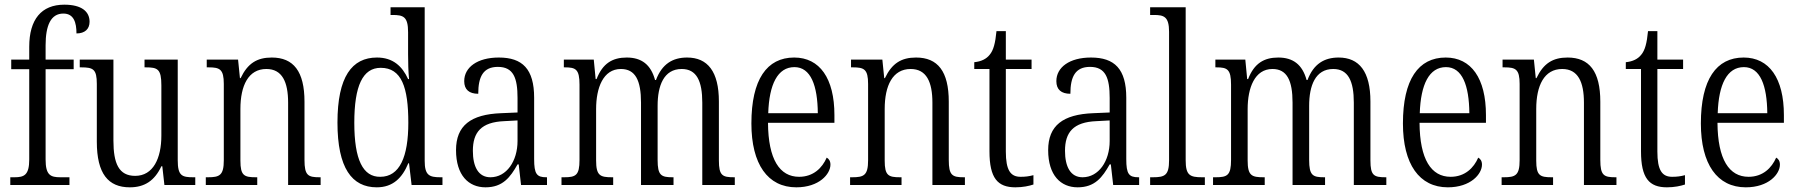

<svg xmlns="http://www.w3.org/2000/svg" viewBox="-20 -791 7690 821"><path d="M24 0H277V-33H238C196 -33 175 -42 175 -109V-495H295V-536H175V-597C175 -682 197 -733 251 -733C296 -733 307 -694 307 -648C343 -648 363 -667 363 -698C363 -741 330 -771 255 -771C157 -771 105 -708 105 -591V-536H28V-495H105V-109C105 -42 83 -33 42 -33H24Z M535 10C598 10 641 -18 670 -80H674L683 0H815V-33H807C758 -33 740 -39 740 -106V-536H598V-503H603C654 -503 670 -496 670 -426V-211C670 -114 635 -39 558 -39C488 -39 465 -92 465 -190V-536H321V-503H327C379 -503 394 -495 394 -432V-185C394 -48 443 10 535 10Z M860 0H1080V-33H1074C1024 -33 1008 -40 1008 -104V-325C1008 -425 1042 -496 1119 -496C1187 -496 1212 -440 1212 -352V0H1351V-33H1346C1297 -33 1282 -41 1282 -107V-356C1282 -486 1235 -545 1142 -545C1079 -545 1039 -520 1009 -457H1006L998 -536H864V-503H872C920 -503 937 -495 937 -432V-106C937 -41 919 -33 869 -33H860Z M1591 10C1660 10 1700 -30 1726 -93H1729L1740 0H1872V-33H1863C1815 -33 1796 -42 1796 -103V-760H1650V-727H1658C1705 -727 1725 -720 1725 -653V-559C1725 -524 1726 -486 1729 -453H1725C1700 -508 1660 -545 1592 -545C1485 -545 1423 -463 1423 -267C1423 -72 1485 10 1591 10ZM1606 -35C1532 -34 1495 -108 1495 -266C1495 -424 1531 -501 1608 -501C1697 -501 1726 -418 1726 -266C1726 -120 1689 -35 1606 -35Z M2056 10C2130 10 2162 -33 2193 -88H2198L2208 0H2319V-33H2316C2275 -33 2264 -47 2264 -111V-373C2264 -496 2214 -545 2113 -545C2021 -545 1965 -503 1965 -444C1965 -408 1986 -390 2025 -390C2025 -463 2046 -505 2109 -505C2176 -505 2193 -457 2193 -372V-310L2123 -307C1993 -302 1930 -254 1930 -149C1930 -41 1984 10 2056 10ZM2077 -33C2025 -33 2002 -79 2002 -146C2002 -225 2037 -269 2137 -273L2193 -276V-188C2193 -102 2146 -33 2077 -33Z M2381 0H2602V-33H2597C2546 -33 2529 -40 2529 -105V-325C2529 -415 2559 -496 2635 -496C2697 -496 2721 -447 2721 -352V0H2860V-33H2856C2807 -33 2792 -41 2792 -107V-339C2792 -424 2818 -496 2895 -496C2959 -496 2983 -444 2983 -352V0H3122V-33H3119C3069 -33 3054 -40 3054 -105V-357C3054 -485 3006 -545 2918 -545C2857 -545 2811 -518 2785 -449H2781C2763 -515 2723 -545 2660 -545C2599 -545 2557 -520 2531 -453H2527L2519 -536H2391V-503H2395C2442 -503 2458 -495 2458 -429V-107C2458 -41 2442 -33 2392 -33H2381Z M3385 10C3483 10 3531 -47 3531 -87C3531 -103 3524 -112 3515 -117C3496 -73 3458 -35 3397 -35C3314 -35 3265 -109 3264 -266H3548V-299C3548 -456 3485 -545 3376 -545C3259 -545 3193 -451 3193 -263C3193 -89 3263 10 3385 10ZM3477 -307H3265C3269 -430 3305 -504 3377 -504C3447 -504 3476 -425 3477 -307Z M3615 0H3835V-33H3829C3779 -33 3763 -40 3763 -104V-325C3763 -425 3797 -496 3874 -496C3942 -496 3967 -440 3967 -352V0H4106V-33H4101C4052 -33 4037 -41 4037 -107V-356C4037 -486 3990 -545 3897 -545C3834 -545 3794 -520 3764 -457H3761L3753 -536H3619V-503H3627C3675 -503 3692 -495 3692 -432V-106C3692 -41 3674 -33 3624 -33H3615Z M4322 10C4354 10 4381 4 4399 -2V-42C4380 -37 4365 -35 4344 -35C4301 -35 4281 -63 4281 -143V-496H4391V-536H4281V-658H4241C4236 -606 4228 -576 4212 -557C4198 -539 4176 -528 4146 -525V-496H4211V-144C4211 -29 4246 10 4322 10Z M4588 10C4662 10 4694 -33 4725 -88H4730L4740 0H4851V-33H4848C4807 -33 4796 -47 4796 -111V-373C4796 -496 4746 -545 4645 -545C4553 -545 4497 -503 4497 -444C4497 -408 4518 -390 4557 -390C4557 -463 4578 -505 4641 -505C4708 -505 4725 -457 4725 -372V-310L4655 -307C4525 -302 4462 -254 4462 -149C4462 -41 4516 10 4588 10ZM4609 -33C4557 -33 4534 -79 4534 -146C4534 -225 4569 -269 4669 -273L4725 -276V-188C4725 -102 4678 -33 4609 -33Z M4898 0H5132V-33H5121C5068 -33 5050 -41 5050 -106V-760H4898V-727H4914C4957 -727 4979 -720 4979 -655V-106C4979 -41 4961 -33 4909 -33H4898Z M5167 0H5388V-33H5383C5332 -33 5315 -40 5315 -105V-325C5315 -415 5345 -496 5421 -496C5483 -496 5507 -447 5507 -352V0H5646V-33H5642C5593 -33 5578 -41 5578 -107V-339C5578 -424 5604 -496 5681 -496C5745 -496 5769 -444 5769 -352V0H5908V-33H5905C5855 -33 5840 -40 5840 -105V-357C5840 -485 5792 -545 5704 -545C5643 -545 5597 -518 5571 -449H5567C5549 -515 5509 -545 5446 -545C5385 -545 5343 -520 5317 -453H5313L5305 -536H5177V-503H5181C5228 -503 5244 -495 5244 -429V-107C5244 -41 5228 -33 5178 -33H5167Z M6171 10C6269 10 6317 -47 6317 -87C6317 -103 6310 -112 6301 -117C6282 -73 6244 -35 6183 -35C6100 -35 6051 -109 6050 -266H6334V-299C6334 -456 6271 -545 6162 -545C6045 -545 5979 -451 5979 -263C5979 -89 6049 10 6171 10ZM6263 -307H6051C6055 -430 6091 -504 6163 -504C6233 -504 6262 -425 6263 -307Z M6401 0H6621V-33H6615C6565 -33 6549 -40 6549 -104V-325C6549 -425 6583 -496 6660 -496C6728 -496 6753 -440 6753 -352V0H6892V-33H6887C6838 -33 6823 -41 6823 -107V-356C6823 -486 6776 -545 6683 -545C6620 -545 6580 -520 6550 -457H6547L6539 -536H6405V-503H6413C6461 -503 6478 -495 6478 -432V-106C6478 -41 6460 -33 6410 -33H6401Z M7108 10C7140 10 7167 4 7185 -2V-42C7166 -37 7151 -35 7130 -35C7087 -35 7067 -63 7067 -143V-496H7177V-536H7067V-658H7027C7022 -606 7014 -576 6998 -557C6984 -539 6962 -528 6932 -525V-496H6997V-144C6997 -29 7032 10 7108 10Z M7445 10C7543 10 7591 -47 7591 -87C7591 -103 7584 -112 7575 -117C7556 -73 7518 -35 7457 -35C7374 -35 7325 -109 7324 -266H7608V-299C7608 -456 7545 -545 7436 -545C7319 -545 7253 -451 7253 -263C7253 -89 7323 10 7445 10ZM7537 -307H7325C7329 -430 7365 -504 7437 -504C7507 -504 7536 -425 7537 -307Z"/></svg>

Font: Noto Serif Armenian Condensed Light
Style: Regular
Weight: 300
Width: 3
Designer: Monotype Design Team
Foundry: Monotype Imaging Inc.
Version: Version 2.008